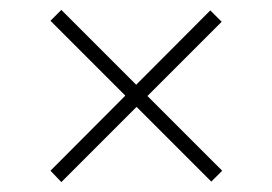

<svg xmlns="http://www.w3.org/2000/svg" viewBox="-20 -423 550 388"><path d="M407 -56 82 -381 104 -403 429 -78ZM104 -55 82 -78 405 -402 428 -379Z"/></svg>

Font: Ysabeau ExtraLight
Style: Regular
Weight: 250
Designer: Christian Thalmann (Catharsis Fonts)
Version: Version 2.002